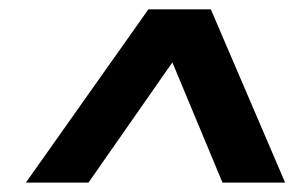

<svg xmlns="http://www.w3.org/2000/svg" viewBox="-20 -745 634 410"><path d="M35.2 -355 296.9 -725.1H430.2L588.9 -355H455.1L348.1 -611.8L168.9 -355Z"/></svg>

Font: Human Sans Bold
Style: Italic
Weight: 700
Italic angle: -8°
Designer: Tim Radville
Foundry: Continuum
Version: Version 1.000;FEAKit 1.0